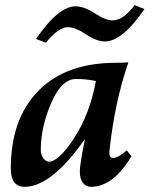

<svg xmlns="http://www.w3.org/2000/svg" viewBox="-20 -717 594 747"><path d="M169.9 -87.9Q209 -87.9 269.5 -181.6Q330.1 -275.4 353 -401.9Q314.9 -409.7 275.4 -409.7Q219.7 -409.7 179.2 -316.2Q138.7 -222.7 138.7 -133.3Q138.7 -114.3 148.9 -101.1Q159.2 -87.9 169.9 -87.9ZM334 9.8Q313.5 9.8 302 -6.1Q290.5 -22 290.5 -49.8Q290.5 -77.1 310.5 -176.3Q180.2 9.8 75.7 9.8Q22 9.8 22 -61.5Q22 -254.4 129.2 -363.5Q236.3 -472.7 431.2 -472.7Q463.9 -472.7 479.5 -474.6Q424.8 -315.4 405.3 -124.5Q405.3 -102.5 418.5 -102.5Q440.9 -102.5 473.1 -132.3L491.2 -108.9Q420.4 9.8 334 9.8ZM158.7 -550.8 120.1 -565.4Q207 -692.4 274.4 -692.4Q307.6 -692.4 349.1 -665Q390.6 -637.7 418 -637.7Q460 -637.7 503.9 -697.3L542 -681.6Q455.6 -555.7 388.2 -555.7Q356 -555.7 314.5 -583.5Q272.9 -611.3 243.7 -611.3Q207.5 -611.3 158.7 -550.8Z"/></svg>

Font: Kelvinch
Style: Bold Italic
Weight: 700
Italic angle: -10°
Designer: Paul James Miller
Foundry: High-Logic / Made with FontCreator
Version: Version 3.30 September 23, 2016